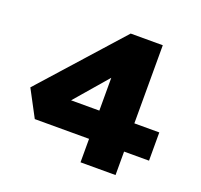

<svg xmlns="http://www.w3.org/2000/svg" viewBox="-123 -846 1028 984"><g transform="rotate(20 391.0 -354.0)"><path d="M412 0V-623L554 -626L202 -217L176 -282H739V-128H116L39 -273L428 -708H603V0Z"/></g></svg>

Font: Lexend Mega ExtraBold
Style: Regular
Weight: 800
Designer: Bonnie Shaver-Troup, Thomas Jockin
Foundry: Lexend
Version: Version 1.007